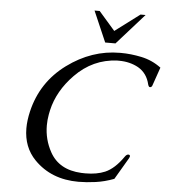

<svg xmlns="http://www.w3.org/2000/svg" viewBox="-61 -979 925 1052"><g transform="rotate(5 401.5 -453.0)"><path d="M416 -924.3H444.3L533.2 -822.3L668.9 -924.3H696.8L545.9 -754.9H489.3ZM409.7 18.1Q259.8 18.1 166.5 -77.6Q100.6 -145 100.1 -249Q100.1 -292.5 111.8 -342.3Q150.4 -506.8 285.6 -606.4Q420.4 -705.6 575.2 -705.6H577.1Q579.1 -705.6 581.1 -705.6Q634.8 -705.6 693.4 -693.4Q753.9 -680.7 802.7 -644L767.1 -541.5Q763.2 -532.7 755.4 -532.7H753.9Q748 -533.2 744.1 -546.4Q730 -607.4 680.2 -636.2Q633.3 -662.1 573.7 -662.1H563.5Q430.2 -656.2 333 -556.6Q245.6 -467.3 220.7 -358.9Q217.8 -346.7 215.8 -334.5Q210.4 -303.7 210.4 -274.9Q210.4 -197.3 247.6 -129.9Q298.3 -37.6 421.4 -31.7Q433.1 -31.2 443.8 -31.2Q506.3 -31.2 551.3 -50.3Q603.5 -72.8 650.4 -140.6Q659.7 -154.3 669.4 -154.3Q671.4 -154.3 673.3 -153.8Q680.7 -150.9 678.2 -142.6Q677.2 -138.7 674.3 -133.8L604.5 -15.1Q553.2 4.4 503.4 11.2Q453.1 18.1 409.7 18.1Z"/></g></svg>

Font: Caudex
Style: Italic
Weight: 400
Italic angle: -13°
Version: Version 1.04